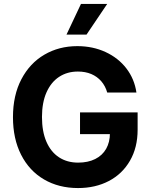

<svg xmlns="http://www.w3.org/2000/svg" viewBox="-20 -953 773 983"><path d="M378.6 -586.7Q324 -586.7 282.6 -559.5Q241.2 -532.3 218 -479.9Q194.9 -427.5 194.9 -354.1Q194.9 -280.1 217.5 -227.7Q240.1 -175.3 281.8 -147.8Q323.6 -120.4 380 -120.4Q430.6 -120.4 467.4 -138.8Q504.2 -157.2 523.5 -191.2Q542.8 -225.3 542.8 -270.6L573 -266.3H389.7V-377.7H684.6V-288.8Q684.6 -197.9 645.5 -130.3Q606.5 -62.6 537.5 -26.4Q468.4 9.8 379.5 9.8Q280.8 9.8 205.3 -34.4Q129.9 -78.5 88.1 -160.6Q46.4 -242.6 46.4 -353Q46.4 -465 89.5 -547.3Q132.6 -629.6 207.4 -673.2Q282.1 -716.8 375.8 -716.8Q455 -716.8 520.4 -686.6Q585.8 -656.4 627.2 -602.5Q668.5 -548.6 678.5 -479.1H529Q519.4 -512.9 498.5 -537Q477.6 -561 447.5 -573.9Q417.3 -586.7 378.6 -586.7ZM394.5 -932.8H528.8L423.1 -776H320.5Z"/></svg>

Font: Pretendard Std Variable
Style: Regular
Weight: 400
Designer: Base glyphs from Inter by Rasmus Andersson; Hangeul glyphs from Noto Sans CJK(Source Han Sans) by Jang Soo-young and Kan
Foundry: Kil Hyung-jin
Version: Version 1.309;Glyphs 3.2 (3225)